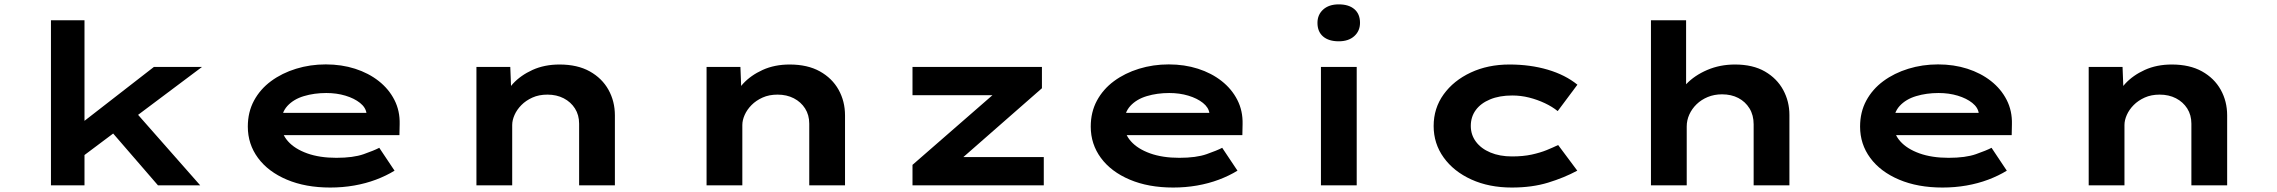

<svg xmlns="http://www.w3.org/2000/svg" viewBox="-20 -831 10210 861"><path d="M345.8 -126 303.3 -246 670 -530.7H885.7ZM208.5 0V-740H358.9V0ZM688.3 0 426.7 -302.5 534.4 -389.6 877.7 0Z M1460.9 10Q1350 10 1266.4 -25.4Q1182.8 -60.7 1137 -122.7Q1091.3 -184.6 1091.3 -263.3Q1091.3 -328.2 1119 -379.7Q1146.8 -431.2 1195.6 -467.2Q1244.4 -503.2 1307.7 -522.7Q1371 -542.2 1441 -542.2Q1511.6 -542.2 1572.2 -522.8Q1632.7 -503.4 1678.2 -467.7Q1723.6 -432 1748.7 -382.9Q1773.8 -333.8 1772.2 -274L1771.2 -225.1H1207.9L1184.9 -324.9H1640.8L1623.6 -301.9V-322.4Q1620.3 -348.9 1594.5 -369.5Q1568.8 -390 1529.1 -402Q1489.5 -413.9 1443.3 -413.9Q1389.1 -413.9 1342.8 -400Q1296.6 -386.2 1268.7 -355.8Q1240.9 -325.4 1240.9 -275.5Q1240.9 -231.8 1271.3 -197.6Q1301.7 -163.3 1357.4 -143.3Q1413.1 -123.3 1488.4 -123.3Q1564.2 -123.3 1610.9 -139.7Q1657.6 -156.1 1680.8 -168.2L1749.3 -65.6Q1711.9 -42.7 1665.8 -25.3Q1619.7 -8 1568 1Q1516.3 10 1460.9 10Z M2116.5 0V-530.7H2268.3L2274.1 -382.7L2228 -373.3Q2244.1 -416.4 2279.5 -454.9Q2314.8 -493.3 2368.2 -517.5Q2421.6 -541.7 2489.2 -541.7Q2569.3 -541.7 2624.5 -511Q2679.7 -480.2 2708.6 -428.4Q2737.4 -376.6 2737.4 -313.4V0H2577V-276.4Q2577 -315.2 2558.4 -344.5Q2539.8 -373.7 2507.9 -390.2Q2476 -406.7 2434.7 -406.7Q2396.9 -406.7 2367.6 -393.5Q2338.3 -380.3 2318.1 -359.8Q2297.9 -339.3 2287.4 -315.6Q2276.9 -291.9 2276.9 -270.5V0H2197.2Q2156.9 0 2136.7 0Q2116.5 0 2116.5 0Z M3148.5 0V-530.7H3300.3L3306.1 -382.7L3260 -373.3Q3276.1 -416.4 3311.5 -454.9Q3346.8 -493.3 3400.2 -517.5Q3453.6 -541.7 3521.2 -541.7Q3601.3 -541.7 3656.5 -511Q3711.7 -480.2 3740.6 -428.4Q3769.4 -376.6 3769.4 -313.4V0H3609V-276.4Q3609 -315.2 3590.4 -344.5Q3571.8 -373.7 3539.9 -390.2Q3508 -406.7 3466.7 -406.7Q3428.9 -406.7 3399.6 -393.5Q3370.3 -380.3 3350.1 -359.8Q3329.9 -339.3 3319.4 -315.6Q3308.9 -291.9 3308.9 -270.5V0H3229.2Q3188.9 0 3168.7 0Q3148.5 0 3148.5 0Z M4072 0V-91.7L4487.5 -453.7L4504.5 -404H4072V-530.7H4652.4V-435.3L4251.4 -84L4231.4 -126.8H4660.7V0Z M5240.9 10Q5130 10 5046.4 -25.4Q4962.8 -60.7 4917 -122.7Q4871.3 -184.6 4871.3 -263.3Q4871.3 -328.2 4899 -379.7Q4926.8 -431.2 4975.6 -467.2Q5024.4 -503.2 5087.7 -522.7Q5151 -542.2 5221 -542.2Q5291.6 -542.2 5352.2 -522.8Q5412.7 -503.4 5458.2 -467.7Q5503.6 -432 5528.7 -382.9Q5553.8 -333.8 5552.2 -274L5551.2 -225.1H4987.9L4964.9 -324.9H5420.8L5403.6 -301.9V-322.4Q5400.3 -348.9 5374.5 -369.5Q5348.8 -390 5309.1 -402Q5269.5 -413.9 5223.3 -413.9Q5169.1 -413.9 5122.8 -400Q5076.6 -386.2 5048.7 -355.8Q5020.9 -325.4 5020.9 -275.5Q5020.9 -231.8 5051.3 -197.6Q5081.7 -163.3 5137.4 -143.3Q5193.1 -123.3 5268.4 -123.3Q5344.2 -123.3 5390.9 -139.7Q5437.6 -156.1 5460.8 -168.2L5529.3 -65.6Q5491.9 -42.7 5445.8 -25.3Q5399.7 -8 5348 1Q5296.3 10 5240.9 10Z M5903.6 0V-530.7H6064V0ZM5983.4 -645.8Q5938.4 -645.8 5913.2 -667.4Q5888 -689 5888 -728.6Q5888 -765.1 5913.7 -788.3Q5939.4 -811.4 5983.4 -811.4Q6028.5 -811.4 6053.6 -789.8Q6078.8 -768.2 6078.8 -728.6Q6078.8 -692.2 6053.1 -669Q6027.5 -645.8 5983.4 -645.8Z M6759.8 10Q6657.5 10 6578.3 -26Q6499 -62 6454 -124.6Q6409 -187.1 6409 -265.9Q6409 -345.6 6453.7 -407.7Q6498.4 -469.7 6575.4 -505.7Q6652.3 -541.7 6748.9 -541.7Q6842.1 -541.7 6920.8 -518.5Q6999.5 -495.2 7053.7 -451.2L6965.3 -332.8Q6941.1 -352.5 6907.7 -368.3Q6874.2 -384.1 6837.1 -393.5Q6800 -402.8 6761.6 -402.8Q6703.9 -402.8 6662.1 -385.3Q6620.2 -367.9 6597.9 -337.4Q6575.6 -307 6575.6 -266.4Q6575.6 -226.5 6598.7 -195.5Q6621.9 -164.4 6663.7 -147Q6705.4 -129.5 6760.3 -129.5Q6810.2 -129.5 6848.6 -137.8Q6886.9 -146.2 6916 -158Q6945 -169.9 6967.3 -180.7L7053.1 -65.7Q6994.2 -34 6922.3 -12Q6850.4 10 6759.8 10Z M7383.5 0V-740H7541.1V-382.7L7492.7 -368.1Q7504 -414.1 7541.4 -453.4Q7578.7 -492.7 7635.7 -517.2Q7692.7 -541.7 7760.4 -541.7Q7840.4 -541.7 7894.6 -510.4Q7948.7 -479 7976.6 -427.5Q8004.4 -376 8004.4 -315.7V0H7844V-273.5Q7844 -314.6 7825.4 -344.9Q7806.8 -375.1 7775.2 -391.6Q7743.6 -408 7702.3 -408Q7667.4 -408 7638.3 -396Q7609.3 -384 7588.2 -363.6Q7567.2 -343.2 7555.6 -317.6Q7543.9 -291.9 7543.9 -263.6V0H7464.2Q7423.9 0 7403.7 0Q7383.5 0 7383.5 0Z M8690.9 10Q8580 10 8496.4 -25.4Q8412.8 -60.7 8367 -122.7Q8321.3 -184.6 8321.3 -263.3Q8321.3 -328.2 8349 -379.7Q8376.8 -431.2 8425.6 -467.2Q8474.4 -503.2 8537.7 -522.7Q8601 -542.2 8671 -542.2Q8741.6 -542.2 8802.2 -522.8Q8862.7 -503.4 8908.2 -467.7Q8953.6 -432 8978.7 -382.9Q9003.8 -333.8 9002.2 -274L9001.2 -225.1H8437.9L8414.9 -324.9H8870.8L8853.6 -301.9V-322.4Q8850.3 -348.9 8824.5 -369.5Q8798.8 -390 8759.1 -402Q8719.5 -413.9 8673.3 -413.9Q8619.1 -413.9 8572.8 -400Q8526.6 -386.2 8498.7 -355.8Q8470.9 -325.4 8470.9 -275.5Q8470.9 -231.8 8501.3 -197.6Q8531.7 -163.3 8587.4 -143.3Q8643.1 -123.3 8718.4 -123.3Q8794.2 -123.3 8840.9 -139.7Q8887.6 -156.1 8910.8 -168.2L8979.3 -65.6Q8941.9 -42.7 8895.8 -25.3Q8849.7 -8 8798 1Q8746.3 10 8690.9 10Z M9346.5 0V-530.7H9498.3L9504.1 -382.7L9458 -373.3Q9474.1 -416.4 9509.5 -454.9Q9544.8 -493.3 9598.2 -517.5Q9651.6 -541.7 9719.2 -541.7Q9799.3 -541.7 9854.5 -511Q9909.7 -480.2 9938.6 -428.4Q9967.4 -376.6 9967.4 -313.4V0H9807V-276.4Q9807 -315.2 9788.4 -344.5Q9769.8 -373.7 9737.9 -390.2Q9706 -406.7 9664.7 -406.7Q9626.9 -406.7 9597.6 -393.5Q9568.3 -380.3 9548.1 -359.8Q9527.9 -339.3 9517.4 -315.6Q9506.9 -291.9 9506.9 -270.5V0H9427.2Q9386.9 0 9366.7 0Q9346.5 0 9346.5 0Z"/></svg>

Font: Lexend Zetta
Style: Regular
Weight: 400
Designer: Bonnie Shaver-Troup, Thomas Jockin
Foundry: Lexend
Version: Version 1.007